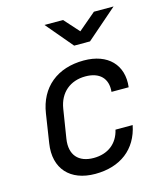

<svg xmlns="http://www.w3.org/2000/svg" viewBox="-117 -874 834 972"><g transform="rotate(-15 300.0 -387.5)"><path d="M326 -645H409L570 -785H467L375 -707L305 -785H208ZM262 10C394 10 484 -59 508 -180H418C402 -110 349 -70 275 -70C196 -70 153 -117 166 -200L190 -351C203 -433 261 -480 340 -480C414 -480 455 -440 448 -370H538C552 -485 479 -560 353 -560C214 -560 119 -483 99 -350L76 -200C56 -71 131 10 262 10Z"/></g></svg>

Font: JetBrains Mono
Style: Italic
Weight: 400
Italic angle: -9°
Monospace: yes
Designer: Philipp Nurullin, Konstantin Bulenkov
Foundry: JetBrains
Version: Version 2.305